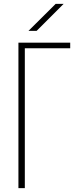

<svg xmlns="http://www.w3.org/2000/svg" viewBox="-20 -970 417 990"><path d="M342 -721H108V0H75V-750H342ZM267 -950H308L169 -811H127Z"/></svg>

Font: Poiret One
Style: Regular
Weight: 400
Designer: Denis Masharov
Foundry: Denis Masharov
Version: Version 1.001